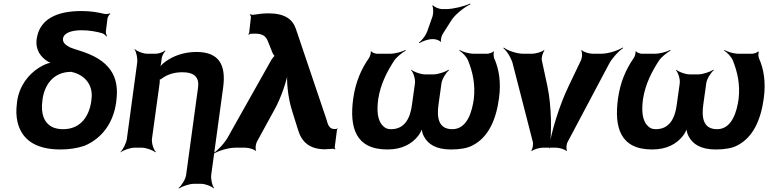

<svg xmlns="http://www.w3.org/2000/svg" viewBox="-20 -830 4317 1079"><path d="M438 -660C483 -660 524 -652 555 -643C564 -640 575 -630 578 -625L581 -627C578 -633 574 -645 575 -654L584 -725C585 -734 593 -748 600 -752L597 -755C592 -752 575 -750 567 -752C528 -761 491 -768 437 -768C297 -768 201 -721 186 -610C178 -548 210 -508 251 -483C257 -480 267 -475 273 -475L276 -479C270 -479 258 -476 250 -474C231 -468 214 -459 198 -449C140 -412 88 -347 76 -259L75 -249C70 -212 71 -178 78 -146C99 -55 168 10 320 10C369 10 412 3 453 -10C547 -49 616 -132 633 -256L634 -266C643 -335 633 -392 600 -438C567 -484 512 -520 422 -547C402 -553 386 -559 373 -564C353 -575 331 -588 334 -613C339 -648 388 -660 438 -660ZM373 -426H382C383 -426 385 -425 385 -425C459 -408 505 -350 494 -272L493 -262C482 -181 436 -104 335 -104C311 -104 291 -108 274 -116C225 -141 209 -195 218 -262L219 -272C230 -351 278 -423 373 -426Z M1005 -424C1073 -424 1101 -394 1093 -338L1026 153C1023 177 1000 214 983 227L986 229C1004 217 1045 203 1069 203H1110C1134 203 1170 217 1181 229L1183 227C1173 214 1164 177 1167 153L1234 -338C1251 -463 1213 -538 1084 -538C1012 -538 953 -515 910 -484C894 -473 879 -456 872 -445L876 -443C882 -454 886 -474 887 -489L888 -496C888 -510 899 -535 910 -543L907 -546C897 -537 871 -528 856 -528H808C784 -528 749 -542 738 -554L736 -552C746 -539 754 -502 751 -478L693 -50C690 -26 671 11 657 24L658 26C673 14 712 0 736 0H777C801 0 839 14 853 26L856 24C843 11 831 -26 834 -50L877 -362C878 -366 879 -383 876 -385L873 -382C875 -380 889 -387 891 -390C919 -410 956 -424 1005 -424Z M1858 -105C1828 -105 1821 -136 1815 -158L1642 -670C1623 -723 1579 -755 1488 -755C1459 -755 1430 -751 1404 -747C1399 -746 1390 -748 1387 -750L1384 -747C1387 -745 1391 -737 1390 -732L1380 -644C1380 -642 1376 -639 1375 -638L1379 -635C1380 -636 1383 -639 1386 -640C1395 -640 1402 -641 1413 -641C1458 -641 1475 -625 1486 -597L1511 -534C1512 -530 1522 -514 1526 -514L1527 -518C1523 -518 1510 -502 1507 -497L1265 -67C1247 -30 1204 15 1178 32L1179 35C1205 18 1263 0 1302 0H1360C1378 0 1410 10 1417 18L1420 16C1413 7 1417 -21 1424 -34L1521 -211C1561 -282 1593 -380 1601 -437L1596 -436C1588 -380 1598 -283 1620 -212L1655 -100C1674 -36 1716 9 1807 9C1825 8 1840 7 1853 6C1856 6 1861 8 1862 10L1865 7C1863 5 1861 1 1861 -2L1874 -102C1874 -104 1877 -106 1878 -107L1875 -109C1874 -108 1873 -106 1871 -106L1870 -105Z M1965 -276C1943 -115 1977 10 2157 10C2239 10 2293 -21 2328 -64C2340 -78 2352 -102 2354 -114H2350C2348 -102 2354 -78 2362 -64C2385 -20 2430 10 2514 10C2564 10 2607 3 2636 -13C2722 -57 2767 -152 2784 -276C2797 -368 2784 -444 2757 -503C2754 -512 2752 -533 2757 -539L2753 -541C2749 -535 2728 -528 2719 -528H2643C2615 -528 2580 -539 2563 -549L2561 -546C2578 -536 2603 -510 2611 -489C2636 -426 2652 -357 2643 -276C2634 -207 2607 -104 2522 -104C2442 -104 2435 -172 2444 -240L2461 -362C2464 -386 2487 -423 2504 -436L2501 -438C2483 -426 2441 -412 2417 -412H2368C2344 -412 2306 -426 2292 -438L2290 -436C2303 -423 2315 -386 2312 -362L2295 -240C2286 -172 2258 -104 2178 -104C2159 -104 2146 -109 2136 -119C2099 -151 2097 -211 2106 -276C2119 -357 2154 -426 2195 -489C2209 -510 2242 -536 2261 -546L2258 -549C2239 -539 2201 -528 2172 -528H2098C2089 -528 2069 -535 2067 -542L2063 -540C2066 -533 2059 -511 2053 -503C2011 -443 1978 -370 1965 -276ZM2411 -739 2380 -651C2372 -630 2350 -601 2334 -591L2338 -588C2353 -598 2386 -610 2408 -610H2418C2430 -610 2452 -602 2455 -595L2459 -597C2455 -604 2461 -628 2468 -639L2520 -721C2544 -754 2593 -792 2624 -806L2622 -810C2591 -795 2527 -779 2489 -779H2465C2448 -779 2421 -790 2414 -800L2409 -798C2416 -788 2416 -756 2411 -739Z M3056 -347 3025 -491C3022 -506 3030 -536 3040 -545L3036 -548C3026 -538 2989 -528 2970 -528H2921C2883 -528 2832 -546 2811 -563L2809 -559C2830 -543 2857 -498 2864 -462L2974 -34C2978 -21 2974 7 2965 16L2969 18C2979 10 3011 0 3029 0H3106C3124 0 3155 10 3163 18L3167 16C3160 7 3163 -21 3171 -34L3398 -462C3415 -498 3456 -543 3481 -559L3479 -563C3454 -546 3397 -528 3359 -528H3310C3291 -528 3258 -538 3250 -548L3246 -545C3254 -536 3252 -506 3245 -491L3176 -347C3122 -235 3077 -85 3065 3H3069C3081 -85 3080 -235 3056 -347Z M3453 -276C3431 -115 3465 10 3645 10C3727 10 3781 -21 3816 -64C3828 -78 3840 -102 3842 -114H3838C3836 -102 3842 -78 3850 -64C3873 -20 3918 10 4002 10C4052 10 4095 3 4124 -13C4210 -57 4255 -152 4272 -276C4285 -368 4272 -444 4245 -503C4242 -512 4240 -533 4245 -539L4241 -541C4237 -535 4216 -528 4207 -528H4131C4103 -528 4068 -539 4051 -549L4049 -546C4066 -536 4091 -510 4099 -489C4124 -426 4140 -357 4131 -276C4122 -207 4095 -104 4010 -104C3930 -104 3923 -172 3932 -240L3949 -362C3952 -386 3975 -423 3992 -436L3989 -438C3971 -426 3929 -412 3905 -412H3856C3832 -412 3794 -426 3780 -438L3778 -436C3791 -423 3803 -386 3800 -362L3783 -240C3774 -172 3746 -104 3666 -104C3647 -104 3634 -109 3624 -119C3587 -151 3585 -211 3594 -276C3607 -357 3642 -426 3683 -489C3697 -510 3730 -536 3749 -546L3746 -549C3727 -539 3689 -528 3660 -528H3586C3577 -528 3557 -535 3555 -542L3551 -540C3554 -533 3547 -511 3541 -503C3499 -443 3466 -370 3453 -276Z"/></svg>

Font: Asimov
Style: EdgeWideIt
Weight: 500
Designer: Google
Version: Version 2.000980: 2014